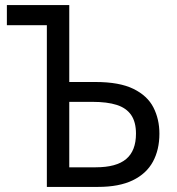

<svg xmlns="http://www.w3.org/2000/svg" viewBox="-20 -734 694 754"><path d="M164 0V-635H7V-714H252V-412H355Q449 -412 504 -385Q559 -358 582.5 -312Q606 -266 606 -209Q606 -146 580.5 -99Q555 -52 501.5 -26Q448 0 365 0ZM356 -77Q437 -77 475.5 -109.5Q514 -142 514 -209Q514 -255 495 -282.5Q476 -310 438.5 -322Q401 -334 343 -334H252V-77Z"/></svg>

Font: Noto Sans Display
Style: Regular
Weight: 400
Designer: Monotype Design Team
Foundry: Monotype Imaging Inc.
Version: Version 2.003